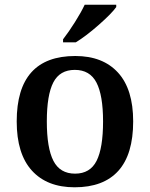

<svg xmlns="http://www.w3.org/2000/svg" viewBox="-20 -786 636 816"><path d="M51 -270Q51 -548 300 -548Q417 -548 481.5 -477.5Q546 -407 546 -270Q546 -130 483 -60Q420 10 297 10Q180 10 115.5 -61Q51 -132 51 -270ZM418 -270Q418 -381 390 -435Q362 -489 298 -489Q234 -489 206.5 -435.5Q179 -382 179 -270Q179 -157 207 -102.5Q235 -48 299 -48Q363 -48 390.5 -102.5Q418 -157 418 -270ZM248 -619Q272 -650 298.5 -692Q325 -734 340 -766H474V-756Q455 -729 400 -680.5Q345 -632 302 -606H248Z"/></svg>

Font: Noto Serif SemiBold
Style: Regular
Weight: 600
Designer: Monotype Design Team
Foundry: Monotype Imaging Inc.
Version: Version 1.001